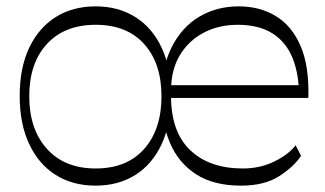

<svg xmlns="http://www.w3.org/2000/svg" viewBox="-20 -576 1022 604"><path d="M281 8Q209 8 155.5 -25.5Q102 -59 72 -122.5Q42 -186 42 -274Q42 -363 72 -426Q102 -489 155.5 -522.5Q209 -556 281 -556Q352 -556 405.5 -522.5Q459 -489 488.5 -426Q518 -363 518 -274Q518 -186 488.5 -122.5Q459 -59 405.5 -25.5Q352 8 281 8ZM281 -46Q379 -46 433.5 -107.5Q488 -169 488 -273Q488 -377 433.5 -437.5Q379 -498 281 -498Q183 -498 127.5 -437.5Q72 -377 72 -273Q72 -170 127.5 -108Q183 -46 281 -46ZM738 8Q652 8 596.5 -28Q541 -64 514.5 -127Q488 -190 488 -271Q488 -364 520 -427.5Q552 -491 607 -523.5Q662 -556 731 -556Q797 -556 847.5 -525.5Q898 -495 925.5 -431.5Q953 -368 950 -268H510V-308H938L921 -270Q921 -342 900.5 -393Q880 -444 837 -471Q794 -498 728 -498Q667 -498 619.5 -472.5Q572 -447 545 -401Q518 -355 518 -291V-274Q518 -161 578.5 -103.5Q639 -46 744 -46Q798 -46 843 -68Q888 -90 910 -119L927 -86Q905 -52 858.5 -22Q812 8 738 8Z"/></svg>

Font: Savate ExtraLight
Style: Regular
Weight: 200
Designer: Max Esnée
Foundry: Plomb Type
Version: Version 2.000